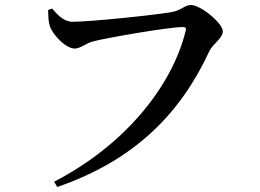

<svg xmlns="http://www.w3.org/2000/svg" viewBox="-20 -721 1040 767"><path d="M271 -634C234 -634 211 -661 188 -687L172 -681C173 -654 173 -637 179 -617C189 -585 241 -527 279 -527C300 -527 325 -548 349 -555C406 -570 654 -613 711 -613C720 -613 725 -610 722 -599C667 -373 475 -139 196 5L209 26C521 -82 702 -270 816 -516C831 -548 870 -567 870 -596C870 -628 782 -701 743 -701C719 -701 707 -682 672 -674C621 -663 341 -634 271 -634Z"/></svg>

Font: Noto Serif JP SemiBold
Style: Regular
Weight: 600
Designer: Ryoko NISHIZUKA 西塚涼子 (kana & ideographs); Frank Grießhammer (Latin, Greek & Cyrillic); Wenlong ZHANG 张文龙 (bopomofo); San
Foundry: Adobe
Version: Version 2.001;hotconv 1.1.0;makeotfexe 2.6.0